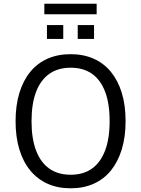

<svg xmlns="http://www.w3.org/2000/svg" viewBox="-20 -1006 761 1035"><path d="M361 9Q291 9 236.5 -15.5Q182 -40 143.5 -86.5Q105 -133 84.5 -200Q64 -267 64 -352Q64 -438 84.5 -505Q105 -572 143 -618.5Q181 -665 236 -689.5Q291 -714 361 -714Q430 -714 485 -689.5Q540 -665 578 -618.5Q616 -572 636.5 -505.5Q657 -439 657 -353Q657 -268 636.5 -201Q616 -134 578 -87Q540 -40 485 -15.5Q430 9 361 9ZM361 -64Q429 -64 475.5 -97Q522 -130 546.5 -194.5Q571 -259 571 -353Q571 -448 546.5 -512Q522 -576 475.5 -608.5Q429 -641 361 -641Q293 -641 246 -608Q199 -575 174.5 -511Q150 -447 150 -352Q150 -259 174.5 -194.5Q199 -130 246 -97Q293 -64 361 -64ZM219 -929V-986H501V-929ZM233 -796V-871H321V-796ZM399 -796V-871H487V-796Z"/></svg>

Font: Nunito Sans 10pt SemiCondensed
Style: Regular
Weight: 400
Width: 4
Designer: Vernon Adams
Foundry: Vernon Adams
Version: Version 3.101;gftools[0.9.27]